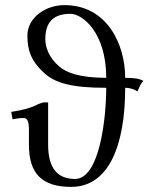

<svg xmlns="http://www.w3.org/2000/svg" viewBox="-20 -718 587 750"><path d="M93 -152C93 -39 145 12 258 12C407 12 469 -154 469 -375C490 -375 506 -368 517 -361C523 -373 528 -390 540 -402C524 -411 504 -414 469 -414C469 -545 398 -698 232 -698C156 -698 87 -648 87 -579C87 -519 103 -480 148 -437C192 -394 258 -375 395 -375C395 -260 370 -19 273 -19C207 -19 168 -58 168 -153V-318H153C146 -318 139 -315 129 -311C112 -302 84 -290 24 -281L29 -252C46 -255 58 -257 71 -257C84 -257 93 -250 93 -212ZM395 -414C290 -414 239 -435 213 -457C171 -492 157 -534 157 -565C157 -635 192 -664 255 -664C303 -664 395 -590 395 -414Z"/></svg>

Font: Libertinus Math
Style: Regular
Weight: 400
Designer: Philipp H. Poll, Khaled Hosny
Foundry: Caleb Maclennan
Version: Version 7.050;RELEASE